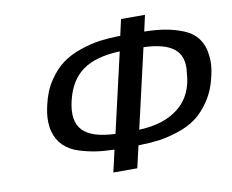

<svg xmlns="http://www.w3.org/2000/svg" viewBox="-77 -793 1076 892"><g transform="rotate(-10 461.5 -347.0)"><path d="M140 -361Q154 -425 185.5 -472Q217 -519 254 -546Q291 -573 341.5 -590Q392 -607 435 -612.5Q478 -618 530 -619L547 -695H660L643 -619Q699 -618 742.5 -610.5Q786 -603 827 -586.5Q868 -570 892 -537.5Q916 -505 921 -458Q927 -415 914 -361Q900 -297 868.5 -249.5Q837 -202 800.5 -175Q764 -148 713.5 -131.5Q663 -115 620.5 -109.5Q578 -104 525 -103L501 1H388L412 -103Q364 -104 326.5 -109.5Q289 -115 247 -128Q205 -141 176.5 -168.5Q148 -196 137 -237Q123 -290 140 -361ZM255 -361Q233 -268 275.5 -223Q318 -178 429 -174L515 -548Q402 -544 339.5 -499.5Q277 -455 255 -361ZM541 -174Q659 -178 729 -234.5Q799 -291 805 -398Q815 -472 771 -508.5Q727 -545 627 -548Z"/></g></svg>

Font: Coval
Style: Medium Italic
Weight: 500
Foundry: Context Ltd
Version: Version 001.000